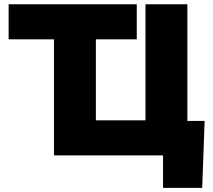

<svg xmlns="http://www.w3.org/2000/svg" viewBox="-20 -748 1023 924"><path d="M21.5 -558.6V-727.5H638.2V-558.6ZM881.8 0H239.7V-727.5H441.4V-168.9H680.2V-727.5H881.8ZM764.6 156.2V0H717.8V-166H964.8L953.1 156.2Z"/></svg>

Font: Inter 28pt Black
Style: Regular
Weight: 900
Designer: Rasmus Andersson
Foundry: rsms
Version: Version 4.001;git-66647c0bb